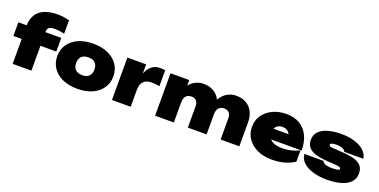

<svg xmlns="http://www.w3.org/2000/svg" viewBox="-19 -1608 4826 2446"><g transform="rotate(20 2394.0 -385.0)"><path d="M495 -602Q432 -602 412 -583Q392 -564 392 -525V-522H607V-337H392V0H138V-337H25V-522H138Q140 -608 176 -667Q214 -727 287 -757.5Q360 -788 464 -788Q508 -788 544 -782.5Q580 -777 623 -766V-584Q592 -592 560.5 -597Q529 -602 495 -602Z M1018 18Q904 18 818.5 -20Q733 -58 685.5 -127Q638 -196 638 -287Q638 -379 685.5 -448Q733 -517 818.5 -555Q904 -593 1018 -593Q1132 -593 1217.5 -555Q1303 -517 1350.5 -448Q1398 -379 1398 -287Q1398 -196 1350.5 -127Q1303 -58 1217.5 -20Q1132 18 1018 18ZM1018 -167Q1058 -167 1085.5 -181Q1113 -195 1127.5 -222Q1142 -249 1142 -287Q1142 -326 1127.5 -353Q1113 -380 1085.5 -394Q1058 -408 1018 -408Q979 -408 951 -394Q923 -380 908.5 -353Q894 -326 894 -288Q894 -249 908.5 -222Q923 -195 951 -181Q979 -167 1018 -167Z M1484 -575H1738V-452Q1748 -476 1760 -497Q1786 -541 1826 -567Q1866 -593 1926 -593Q1941 -593 1957 -591.5Q1973 -590 1992 -587V-372Q1958 -378 1931 -380.5Q1904 -383 1883 -383Q1845 -383 1812 -369.5Q1779 -356 1758.5 -321Q1738 -286 1738 -221V0H1484Z M2069 -575H2323V-501Q2354 -540 2394 -562Q2449 -593 2512 -593Q2593 -593 2650 -559.5Q2707 -526 2737 -466Q2738 -463 2739 -461Q2742 -465 2744 -469Q2782 -531 2837 -562Q2892 -593 2955 -593Q3036 -593 3093.5 -559.5Q3151 -526 3181 -465.5Q3211 -405 3211 -324V0H2957V-288Q2957 -336 2933.5 -362Q2910 -388 2866 -388Q2835 -388 2812.5 -374.5Q2790 -361 2778.5 -335.5Q2767 -310 2767 -274V0H2513V-288Q2513 -336 2489.5 -362Q2466 -388 2422 -388Q2391 -388 2368.5 -374.5Q2346 -361 2334.5 -335.5Q2323 -310 2323 -274V0H2069Z M3651 18Q3544 18 3459.5 -20.5Q3375 -59 3326 -128.5Q3277 -198 3277 -290Q3277 -381 3324.5 -449Q3372 -517 3454 -555Q3536 -593 3638 -593Q3745 -593 3820 -547.5Q3895 -502 3935 -418.5Q3975 -335 3975 -221H3562Q3583 -195 3620 -181Q3664 -164 3731 -164Q3793 -164 3852 -178Q3911 -192 3961 -218V-64Q3897 -24 3821.5 -3Q3746 18 3651 18ZM3747 -360Q3744 -366 3741 -372Q3726 -396 3703 -408.5Q3680 -421 3648 -421Q3611 -421 3585.5 -406.5Q3560 -392 3547 -367Q3545 -364 3543 -360Z M4762 -196Q4762 -124 4717 -76.5Q4672 -29 4591.5 -5.5Q4511 18 4403 18Q4292 18 4207.5 -8.5Q4123 -35 4074.5 -82.5Q4026 -130 4023 -193H4281Q4288 -176 4305 -164.5Q4322 -153 4349.5 -147.5Q4377 -142 4417 -142Q4465 -142 4490 -149Q4515 -156 4515 -169Q4515 -184 4494 -190.5Q4473 -197 4426 -200L4332 -206Q4223 -213 4158.5 -235.5Q4094 -258 4066 -297Q4038 -336 4038 -390Q4038 -459 4081.5 -504Q4125 -549 4203 -571Q4281 -593 4385 -593Q4487 -593 4566 -567.5Q4645 -542 4693 -497Q4741 -452 4749 -391H4491Q4486 -407 4471 -418.5Q4456 -430 4432 -436.5Q4408 -443 4374 -443Q4328 -443 4307 -435.5Q4286 -428 4286 -415Q4286 -400 4299 -394Q4312 -388 4350 -386L4476 -378Q4584 -372 4646.5 -349.5Q4709 -327 4735.5 -289Q4762 -251 4762 -196Z"/></g></svg>

Font: Bounded
Style: Regular
Weight: 900
Designer: Vlad Churkin
Version: Version 1.0